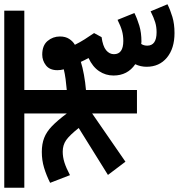

<svg xmlns="http://www.w3.org/2000/svg" viewBox="11 -673 838 900"><g transform="rotate(-90 430.0 -223.0)"><path d="M122 -54 60 -136 280 -273Q246 -316 223 -332Q200 -348 169 -348Q144 -348 118.5 -340Q93 -332 59 -314L23 -407Q59 -425 94 -435.5Q129 -446 168 -446Q205 -446 233.5 -435Q262 -424 288.5 -398.5Q315 -373 348 -329V-528H0V-622H830V-528H458V-329Q483 -331 509 -334.5Q535 -338 555 -343Q551 -358 551 -373Q551 -409 573.5 -426.5Q596 -444 624 -444Q667 -444 688 -419Q709 -394 709 -361Q709 -335 697.5 -317.5Q686 -300 670 -291Q682 -267 695.5 -245.5Q709 -224 725 -201L706 -166H707Q663 -160 644.5 -144.5Q626 -129 626 -108Q626 -64 688 -64Q713 -64 735 -70Q757 -76 787 -91L819 -12Q793 1 760 11Q727 21 685 21Q680 21 674 20Q666 32 666 48Q666 92 729 92Q754 92 775.5 85.5Q797 79 827 64L860 143Q834 156 801 166Q768 176 725 176Q653 176 610 140.5Q567 105 567 45Q567 17 579 -8Q526 -44 526 -110Q526 -147 546.5 -177.5Q567 -208 608 -227Q596 -249 590 -263Q565 -255 529.5 -248.5Q494 -242 458 -239V0H348V-210Z"/></g></svg>

Font: Noto Sans Devanagari SemiCondensed SemiBold
Style: Regular
Weight: 600
Width: 4
Designer: Jelle Bosma - Monotype Design Team
Foundry: Monotype Imaging Inc.
Version: Version 2.004; ttfautohint (v1.8.4.7-5d5b)